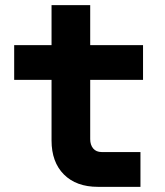

<svg xmlns="http://www.w3.org/2000/svg" viewBox="-20 -725 640 745"><path d="M360 0Q276 0 228 -48Q180 -96 180 -180V-415H35V-550H180V-705H330V-550H535V-415H330V-185Q330 -163 341.5 -149Q353 -135 375 -135H525V0Z"/></svg>

Font: NKDuy Mono ExtraBold
Style: Regular
Weight: 800
Monospace: yes
Designer: NKDuy
Foundry: NKDuy
Version: Version 2.251; ttfautohint (v1.8.4.7-5d5b)